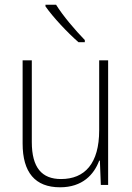

<svg xmlns="http://www.w3.org/2000/svg" viewBox="-20 -878 562 815"><path d="M218 -858H173V-851C205 -805 267 -739 313 -699H340V-708C300 -749 247 -811 218 -858ZM439 -622H401V-325C401 -184 340 -118 239 -118C158 -118 115 -166 115 -275V-622H76V-269C76 -146 129 -83 235 -83C330 -83 379 -137 401 -196H404L408 -93H439Z"/></svg>

Font: Noto Sans Kannada UI SemiCondensed ExtraLight
Style: Regular
Weight: 200
Width: 4
Designer: Jelle Bosma - Monotype Design Team
Foundry: Monotype Imaging Inc.
Version: Version 2.005